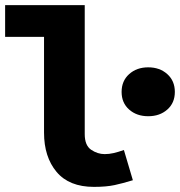

<svg xmlns="http://www.w3.org/2000/svg" viewBox="-26 -718 703 750"><path d="M341 12Q244 12 195 -46.5Q146 -105 146 -200V-574H-6V-698H305V-194Q305 -150 330 -133Q355 -116 383 -116Q400 -116 417.5 -120Q435 -124 458 -132L493 -14Q454 -2 421.5 5Q389 12 341 12ZM553 -264Q508 -264 478.5 -290Q449 -316 449 -359Q449 -402 478.5 -428.5Q508 -455 553 -455Q598 -455 627.5 -428.5Q657 -402 657 -359Q657 -316 627.5 -290Q598 -264 553 -264Z"/></svg>

Font: Source Code Pro ExtraLight ExtraBold
Style: Regular
Weight: 800
Monospace: yes
Version: Version 1.018;hotconv 1.0.116;makeotfexe 2.5.65601